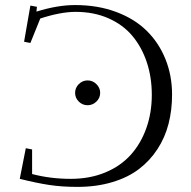

<svg xmlns="http://www.w3.org/2000/svg" viewBox="-20 -729 754 759"><path d="M58.1 -22 82 -143.1 106.9 -138.2V-41Q179.2 -22 259.8 -22Q335 -22 395.8 -47.1Q456.5 -72.3 496.6 -116.7Q536.6 -161.1 558.3 -221.9Q580.1 -282.7 580.1 -354Q580.1 -423.3 560.3 -482.9Q540.5 -542.5 503.4 -586.9Q466.3 -631.3 408.7 -656.7Q351.1 -682.1 278.8 -682.1Q219.7 -682.1 139.2 -655.8L100.1 -559.1L75.2 -564L100.1 -707L126 -702.1L124 -683.1Q207 -709 276.9 -709Q366.2 -709 439 -681.9Q511.7 -654.8 559.8 -607.4Q607.9 -560.1 634 -495.4Q660.2 -430.7 660.2 -355Q660.2 -293.5 646.2 -239.3Q632.3 -185.1 602.3 -139.2Q572.3 -93.3 528.8 -60.3Q485.4 -27.3 423.3 -8.8Q361.3 9.8 286.1 9.8Q225.1 9.8 174.8 2.2Q124.5 -5.4 58.1 -22ZM291.5 -327.4Q276.9 -341.8 276.9 -361.8Q276.9 -381.8 291.5 -396.5Q306.2 -411.1 326.2 -411.1Q346.2 -411.1 361.1 -396.5Q376 -381.8 376 -361.8Q376 -341.8 361.1 -327.4Q346.2 -313 326.2 -313Q306.2 -313 291.5 -327.4Z"/></svg>

Font: Dehuti Alt
Style: Book
Weight: 400
Version: Version 1.2